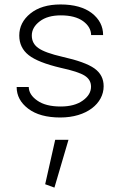

<svg xmlns="http://www.w3.org/2000/svg" viewBox="-20 -522 535 861"><path d="M182.6 304.2 224.1 319.3 287.1 105H227.5ZM251.5 -502C194.3 -502 149.4 -488.3 116.2 -461.4C83 -434.6 66.4 -401.4 66.4 -362.8C66.4 -326.2 80.6 -296.9 108.4 -274.9C136.2 -252.9 184.1 -233.9 252.4 -217.8C304.7 -206.5 340.8 -194.8 359.9 -182.6C378.9 -170.4 388.2 -154.3 388.2 -133.3C388.2 -109.4 376 -88.9 351.6 -71.3C326.7 -53.2 293.5 -44.4 252 -44.4C207.5 -44.4 172.4 -53.2 147.5 -70.8C122.6 -87.9 109.4 -108.4 108.9 -131.8H54.7C54.7 -93.3 71.8 -61 106.4 -34.7C141.1 -8.3 189 4.9 250.5 4.9C368.7 4.9 444.8 -58.1 444.8 -135.3C444.8 -168.9 431.2 -195.3 403.3 -215.3C375.5 -234.9 328.1 -252 260.7 -267.1C207.5 -279.3 171.4 -292.5 151.9 -306.6C132.3 -320.3 122.6 -338.9 122.6 -362.8C122.6 -386.7 134.3 -408.2 158.2 -426.3C181.6 -444.3 213.4 -453.1 252.9 -453.1C295.4 -453.1 328.6 -444.3 352.5 -427.2C376.5 -409.7 388.2 -388.7 388.7 -364.7H442.4C442.4 -403.8 425.8 -436.5 392.1 -462.9C358.4 -488.8 311.5 -502 251.5 -502Z"/></svg>

Font: Estedad Light
Style: Regular
Weight: 300
Designer: Amin Abedi
Version: Version 7.3